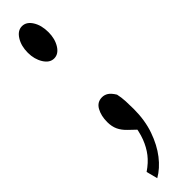

<svg xmlns="http://www.w3.org/2000/svg" viewBox="-272 -548 722 722"><g transform="rotate(-45 88.5 -187.0)"><path d="M33.2 194.8 21.5 149.9Q50.8 129.9 68.6 106.9Q86.4 84 97.9 54Q109.4 23.9 114.3 -17.6L124 26.9L83.5 -11.7Q65.9 -28.3 57.6 -46.1Q49.3 -64 49.3 -87.4Q49.3 -120.6 62.3 -144Q75.2 -167.5 101.6 -167.5Q114.3 -167.5 125.5 -160.4Q136.7 -153.3 148.4 -134.3Q152.8 -115.2 153.8 -93.5Q154.8 -71.8 154.8 -51.8Q154.8 8.3 137.7 57.1Q120.6 106 93.5 140.9Q66.4 175.8 33.2 194.8ZM77.6 -397.5Q54.2 -397.5 38.3 -423.1Q22.5 -448.7 22.5 -482.9Q22.5 -518.6 38.3 -543.9Q54.2 -569.3 77.6 -569.3Q101.1 -569.3 116.7 -544.4Q132.3 -519.5 132.3 -482.9Q132.3 -447.8 116.7 -422.6Q101.1 -397.5 77.6 -397.5Z"/></g></svg>

Font: Scarab Serif
Style: Regular
Weight: 400
Designer: John Roberts
Foundry: Scarab
Version: 1.0